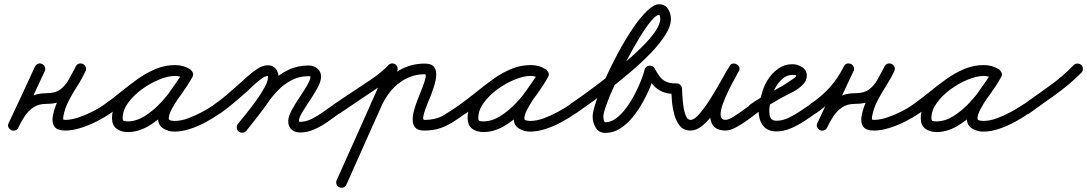

<svg xmlns="http://www.w3.org/2000/svg" viewBox="-20 -587 5096 900"><path d="M177 -287Q187 -283 190.5 -273Q194 -263 190 -254Q159 -188 128 -121.5Q97 -55 66 11Q61 22 51 24Q41 26 33 22Q24 18 19.5 9Q15 0 21 -11Q39 -48 62 -79.5Q85 -111 117.5 -130.5Q150 -150 196 -150Q239 -150 262.5 -167.5Q286 -185 302 -213.5Q318 -242 336 -276Q342 -287 351.5 -289Q361 -291 369 -287Q377 -283 381.5 -274Q386 -265 381 -254Q365 -219 343 -185Q321 -151 302.5 -115.5Q284 -80 277 -42Q276 -33 276 -29Q276 -25 286 -25Q314 -25 348 -36.5Q382 -48 414.5 -64.5Q447 -81 469 -97Q469 -97 469 -97Q469 -97 469 -97Q478 -103 488 -101.5Q498 -100 504 -92Q510 -83 508.5 -73Q507 -63 499 -57Q471 -37 434.5 -18.5Q398 0 359 12.5Q320 25 286 25Q249 25 236 7.5Q223 -10 227 -38.5Q231 -67 245 -101.5Q259 -136 277.5 -170Q296 -204 312 -231.5Q328 -259 335 -275Q340 -286 350 -288Q360 -290 368 -285Q377 -281 381.5 -272Q386 -263 380 -253Q357 -210 335.5 -175.5Q314 -141 282 -120.5Q250 -100 196 -100Q161 -100 137 -84Q113 -68 96 -42.5Q79 -17 66 11Q60 22 50.5 24.5Q41 27 32 23Q24 18 19.5 9.5Q15 1 21 -11Q52 -77 83 -143Q114 -209 144 -275Q149 -284 158.5 -288Q168 -292 177 -287Z M463 -63Q458 -71 459.5 -81.5Q461 -92 470 -98Q507 -124 545.5 -155.5Q584 -187 624.5 -216Q665 -245 709 -263.5Q753 -282 802 -282Q820 -282 838 -277Q856 -272 872 -261Q881 -254 882 -244.5Q883 -235 878 -227Q873 -220 864 -216.5Q855 -213 844 -219Q824 -231 800 -231Q768 -231 726 -214Q684 -197 645 -168.5Q606 -140 580.5 -105Q555 -70 555 -34Q555 -22 561 -20Q567 -18 579 -18Q618 -18 657 -42Q696 -66 731 -103Q766 -140 793.5 -179.5Q821 -219 838 -250Q844 -261 854 -262.5Q864 -264 872 -260Q880 -255 884 -246Q888 -237 882 -226Q872 -208 854 -182Q836 -156 817 -128Q798 -100 784.5 -74.5Q771 -49 771 -32Q771 -24 781.5 -22Q792 -20 797 -20Q828 -20 862 -32.5Q896 -45 928 -62.5Q960 -80 985 -97Q985 -97 985 -97Q985 -97 985 -97Q993 -103 1003.5 -101.5Q1014 -100 1019 -91Q1025 -83 1023.5 -72.5Q1022 -62 1013 -57Q984 -36 947.5 -16Q911 4 872 17Q833 30 797 30Q769 30 745 15Q721 0 721 -32Q721 -58 734 -86.5Q747 -115 766.5 -143.5Q786 -172 805.5 -199Q825 -226 838 -250Q844 -261 854 -262.5Q864 -264 872 -260Q880 -255 884 -246Q888 -237 882 -226Q861 -188 829 -143.5Q797 -99 757 -59Q717 -19 671.5 6.5Q626 32 579 32Q547 32 526 16Q505 0 505 -34Q505 -71 524.5 -107Q544 -143 576 -174.5Q608 -206 647 -230Q686 -254 726 -267.5Q766 -281 800 -281Q838 -281 870 -263Q880 -257 880.5 -247Q881 -237 876 -229Q871 -221 861.5 -217.5Q852 -214 842 -221Q834 -227 823 -229.5Q812 -232 802 -232Q759 -232 719 -213.5Q679 -195 641 -167Q603 -139 567.5 -109.5Q532 -80 498 -56Q490 -51 479.5 -52.5Q469 -54 463 -63Z M978 -63Q973 -71 974.5 -81.5Q976 -92 985 -98Q1017 -120 1046.5 -145.5Q1076 -171 1105 -197Q1121 -211 1143 -231Q1165 -251 1189 -266Q1213 -281 1236 -281Q1260 -281 1273 -264Q1286 -247 1286 -224Q1286 -198 1269 -164Q1252 -130 1227 -94.5Q1202 -59 1176.5 -27.5Q1151 4 1135 25Q1135 25 1135 25Q1135 25 1135 25Q1128 34 1118 35Q1108 36 1100 30Q1091 23 1090 13Q1089 3 1095 -5Q1108 -22 1131.5 -51Q1155 -80 1179 -113Q1203 -146 1219.5 -176Q1236 -206 1236 -224Q1236 -231 1236 -231Q1223 -231 1203.5 -216.5Q1184 -202 1165.5 -184.5Q1147 -167 1139 -159Q1108 -132 1077.5 -106Q1047 -80 1013 -56Q1005 -51 994.5 -52.5Q984 -54 978 -63ZM1135 26Q1128 34 1118 35Q1108 36 1099 30Q1091 23 1090 13Q1089 3 1095 -6Q1120 -36 1144.5 -67Q1169 -98 1191 -130Q1219 -171 1254 -205Q1289 -239 1332 -259.5Q1375 -280 1427 -280Q1450 -280 1467.5 -266Q1485 -252 1485 -227Q1485 -207 1469.5 -177.5Q1454 -148 1433 -117Q1412 -86 1396.5 -60Q1381 -34 1381 -19Q1381 -16 1386 -16Q1414 -16 1442 -30Q1470 -44 1496 -63Q1522 -82 1545 -97Q1545 -97 1545 -97Q1545 -97 1545 -97Q1553 -103 1563 -101.5Q1573 -100 1579 -91Q1585 -83 1583.5 -73Q1582 -63 1573 -57Q1546 -37 1516 -16Q1486 5 1453.5 19.5Q1421 34 1386 34Q1362 34 1346.5 20Q1331 6 1331 -19Q1331 -40 1346.5 -69Q1362 -98 1383 -129Q1404 -160 1419.5 -186.5Q1435 -213 1435 -227Q1435 -229 1432 -229.5Q1429 -230 1427 -230Q1384 -230 1348.5 -212Q1313 -194 1284 -164.5Q1255 -135 1233 -102Q1210 -69 1185 -37.5Q1160 -6 1135 26Q1135 26 1135 26Q1135 26 1135 26Z M1538 -63Q1533 -71 1534.5 -81.5Q1536 -92 1545 -98Q1586 -126 1628.5 -154Q1671 -182 1713 -210Q1737 -226 1759 -243.5Q1781 -261 1801 -282Q1808 -289 1818.5 -289.5Q1829 -290 1836 -283Q1844 -275 1844 -265Q1844 -255 1837 -247Q1815 -225 1791 -205.5Q1767 -186 1741 -169Q1699 -140 1657 -112.5Q1615 -85 1573 -56Q1565 -51 1554.5 -52.5Q1544 -54 1538 -63ZM1796 -275Q1800 -284 1810 -288Q1820 -292 1829 -287Q1839 -283 1842.5 -273.5Q1846 -264 1842 -254Q1782 -121 1722.5 12Q1663 145 1604 278Q1604 278 1604 278Q1604 278 1604 278Q1600 288 1590 291.5Q1580 295 1571 291Q1561 287 1557.5 277Q1554 267 1558 258Q1618 125 1677.5 -8.5Q1737 -142 1796 -275Q1796 -275 1796 -275Q1796 -275 1796 -275ZM1726 -54Q1716 -57 1712 -66.5Q1708 -76 1712 -86Q1730 -133 1760 -175.5Q1790 -218 1833 -246Q1896 -289 1971 -289Q2004 -289 2015.5 -272Q2027 -255 2024.5 -229.5Q2022 -204 2013 -178Q2004 -152 1998 -135Q1994 -127 1987 -109.5Q1980 -92 1973 -72.5Q1966 -53 1964 -39Q1962 -25 1969 -25Q2023 -25 2059 -46.5Q2095 -68 2137 -97Q2137 -97 2137 -97Q2137 -97 2137 -97Q2145 -103 2155 -101.5Q2165 -100 2171 -91Q2177 -83 2175.5 -73Q2174 -63 2165 -57Q2133 -34 2104 -15.5Q2075 3 2043 14Q2011 25 1969 25Q1939 25 1927 11.5Q1915 -2 1914.5 -24Q1914 -46 1921 -70.5Q1928 -95 1936.5 -117Q1945 -139 1951 -154Q1953 -159 1958.5 -172.5Q1964 -186 1969 -201.5Q1974 -217 1975.5 -228Q1977 -239 1971 -239Q1911 -239 1861 -205Q1825 -181 1799.5 -144.5Q1774 -108 1758 -68Q1755 -58 1745.5 -54Q1736 -50 1726 -54Z M2130 -63Q2125 -71 2126.5 -81.5Q2128 -92 2137 -98Q2174 -124 2212.5 -155.5Q2251 -187 2291.5 -216Q2332 -245 2376 -263.5Q2420 -282 2469 -282Q2487 -282 2505 -277Q2523 -272 2539 -261Q2548 -254 2549 -244.5Q2550 -235 2545 -227Q2540 -220 2531 -216.5Q2522 -213 2511 -219Q2491 -231 2467 -231Q2435 -231 2393 -214Q2351 -197 2312 -168.5Q2273 -140 2247.5 -105Q2222 -70 2222 -34Q2222 -22 2228 -20Q2234 -18 2246 -18Q2285 -18 2324 -42Q2363 -66 2398 -103Q2433 -140 2460.5 -179.5Q2488 -219 2505 -250Q2511 -261 2521 -262.5Q2531 -264 2539 -260Q2547 -255 2551 -246Q2555 -237 2549 -226Q2539 -208 2521 -182Q2503 -156 2484 -128Q2465 -100 2451.5 -74.5Q2438 -49 2438 -32Q2438 -24 2448.5 -22Q2459 -20 2464 -20Q2495 -20 2529 -32.5Q2563 -45 2595 -62.5Q2627 -80 2652 -97Q2652 -97 2652 -97Q2652 -97 2652 -97Q2660 -103 2670.5 -101.5Q2681 -100 2686 -91Q2692 -83 2690.5 -72.5Q2689 -62 2680 -57Q2651 -36 2614.5 -16Q2578 4 2539 17Q2500 30 2464 30Q2436 30 2412 15Q2388 0 2388 -32Q2388 -58 2401 -86.5Q2414 -115 2433.5 -143.5Q2453 -172 2472.5 -199Q2492 -226 2505 -250Q2511 -261 2521 -262.5Q2531 -264 2539 -260Q2547 -255 2551 -246Q2555 -237 2549 -226Q2528 -188 2496 -143.5Q2464 -99 2424 -59Q2384 -19 2338.5 6.5Q2293 32 2246 32Q2214 32 2193 16Q2172 0 2172 -34Q2172 -71 2191.5 -107Q2211 -143 2243 -174.5Q2275 -206 2314 -230Q2353 -254 2393 -267.5Q2433 -281 2467 -281Q2505 -281 2537 -263Q2547 -257 2547.5 -247Q2548 -237 2543 -229Q2538 -221 2528.5 -217.5Q2519 -214 2509 -221Q2501 -227 2490 -229.5Q2479 -232 2469 -232Q2426 -232 2386 -213.5Q2346 -195 2308 -167Q2270 -139 2234.5 -109.5Q2199 -80 2165 -56Q2157 -51 2146.5 -52.5Q2136 -54 2130 -63Z M2645 -63Q2640 -71 2641.5 -81.5Q2643 -92 2652 -98Q2674 -113 2713 -141Q2752 -169 2800 -205.5Q2848 -242 2896 -282.5Q2944 -323 2985 -363Q3026 -403 3050.5 -438Q3075 -473 3075 -499Q3075 -501 3074 -509Q3073 -517 3069 -517Q3055 -517 3030.5 -487Q3006 -457 2976.5 -408.5Q2947 -360 2917.5 -303.5Q2888 -247 2863 -193Q2838 -139 2823 -97.5Q2808 -56 2808 -40Q2808 -36 2810 -25Q2812 -14 2818 -14Q2844 -14 2869 -33Q2894 -52 2916 -82Q2938 -112 2955.5 -145.5Q2973 -179 2985 -210Q2997 -241 3002 -261Q3005 -276 3023 -279Q3040 -281 3048 -267Q3061 -244 3073 -228Q3085 -212 3102.5 -204Q3120 -196 3152 -196Q3162 -196 3169.5 -188.5Q3177 -181 3177 -171Q3177 -161 3169.5 -153.5Q3162 -146 3152 -146Q3111 -146 3085 -157Q3059 -168 3040.5 -189.5Q3022 -211 3004 -243Q3000 -250 3007.5 -254.5Q3015 -259 3025 -261Q3035 -262 3043.5 -259.5Q3052 -257 3050 -249Q3044 -221 3029.5 -184Q3015 -147 2993.5 -108.5Q2972 -70 2945 -37Q2918 -4 2886 16Q2854 36 2818 36Q2787 36 2772.5 11.5Q2758 -13 2758 -40Q2758 -63 2774 -110.5Q2790 -158 2817 -217.5Q2844 -277 2877 -338.5Q2910 -400 2945 -452Q2980 -504 3012.5 -535.5Q3045 -567 3069 -567Q3097 -567 3111 -545.5Q3125 -524 3125 -499Q3125 -465 3100 -425Q3075 -385 3033.5 -341.5Q2992 -298 2942.5 -255.5Q2893 -213 2843 -174.5Q2793 -136 2750 -105.5Q2707 -75 2680 -56Q2672 -51 2661.5 -52.5Q2651 -54 2645 -63Z M3127 -171Q3127 -181 3134.5 -188.5Q3142 -196 3152 -196Q3162 -196 3169.5 -188.5Q3177 -181 3177 -171Q3177 -162 3178.5 -138.5Q3180 -115 3183.5 -89Q3187 -63 3195 -44Q3203 -25 3217 -25Q3232 -25 3251.5 -45.5Q3271 -66 3292.5 -97.5Q3314 -129 3334.5 -164Q3355 -199 3372 -229.5Q3389 -260 3400 -277Q3406 -288 3416 -289Q3426 -290 3434 -285Q3442 -280 3445.5 -271Q3449 -262 3442 -251Q3439 -245 3425.5 -221Q3412 -197 3396 -164.5Q3380 -132 3368.5 -100.5Q3357 -69 3358 -47.5Q3359 -26 3380 -25Q3380 -25 3380 -25Q3379 -25 3379 -25Q3394 -25 3417.5 -39.5Q3441 -54 3464 -71Q3487 -88 3500 -97Q3500 -97 3500 -97Q3500 -97 3500 -97Q3508 -103 3518.5 -101.5Q3529 -100 3534 -91Q3540 -83 3538.5 -72.5Q3537 -62 3528 -57Q3510 -43 3484 -24Q3458 -5 3430 10Q3402 25 3379 25Q3379 25 3378 25Q3378 25 3378 25Q3340 23 3324.5 4Q3309 -15 3309 -44.5Q3309 -74 3320 -108.5Q3331 -143 3346.5 -176.5Q3362 -210 3376.5 -236.5Q3391 -263 3400 -277Q3406 -287 3416 -288.5Q3426 -290 3434 -285Q3442 -280 3445.5 -270.5Q3449 -261 3442 -251Q3428 -228 3409 -193.5Q3390 -159 3368 -121Q3346 -83 3321 -50Q3296 -17 3270 4Q3244 25 3217 25Q3185 25 3167 3Q3149 -19 3140.5 -51Q3132 -83 3129.5 -116Q3127 -149 3127 -171Q3127 -171 3127 -171Q3127 -171 3127 -171Z M3491 -63Q3486 -71 3487.5 -81.5Q3489 -92 3498 -98Q3545 -131 3597 -157Q3649 -183 3696 -216Q3699 -218 3705.5 -223Q3712 -228 3712 -232Q3712 -236 3695 -236Q3670 -236 3649.5 -219Q3629 -202 3616 -178Q3603 -154 3598 -133Q3598 -133 3598 -132Q3598 -131 3598 -131Q3593 -114 3589.5 -98.5Q3586 -83 3586 -66Q3586 -47 3592.5 -34Q3599 -21 3620 -21Q3647 -21 3675 -34Q3703 -47 3729.5 -65Q3756 -83 3777 -97Q3785 -103 3795.5 -101.5Q3806 -100 3811 -91Q3817 -83 3815.5 -72.5Q3814 -62 3805 -57Q3779 -38 3749 -18.5Q3719 1 3686 15Q3653 29 3620 29Q3577 29 3556.5 1.5Q3536 -26 3536 -66Q3536 -87 3540 -106Q3544 -125 3550 -145Q3550 -145 3550 -144Q3550 -143 3550 -143Q3557 -177 3577 -210Q3597 -243 3627 -264.5Q3657 -286 3695 -286Q3718 -286 3740 -272Q3762 -258 3762 -232Q3762 -210 3744 -191Q3724 -170 3695.5 -155.5Q3667 -141 3642 -128Q3612 -111 3583 -93.5Q3554 -76 3526 -56Q3518 -51 3507.5 -52.5Q3497 -54 3491 -63Z M3770 -63Q3765 -71 3766.5 -81.5Q3768 -92 3777 -98Q3831 -135 3868 -175.5Q3905 -216 3936 -276Q3941 -287 3951 -289Q3961 -291 3969 -287Q3977 -283 3981.5 -274Q3986 -265 3981 -254Q3950 -188 3919 -122Q3888 -56 3857 11Q3852 22 3842 24Q3832 26 3824 22Q3815 18 3810.5 9Q3806 0 3812 -11Q3830 -48 3853 -79.5Q3876 -111 3908.5 -130.5Q3941 -150 3987 -150Q4030 -150 4053.5 -167.5Q4077 -185 4093 -213.5Q4109 -242 4127 -276Q4133 -287 4142.5 -289Q4152 -291 4160 -287Q4168 -283 4172.5 -274Q4177 -265 4172 -254Q4156 -219 4134 -185Q4112 -151 4093.5 -115.5Q4075 -80 4068 -42Q4067 -33 4067 -29Q4067 -25 4077 -25Q4105 -25 4139 -36.5Q4173 -48 4205.5 -64.5Q4238 -81 4260 -97Q4260 -97 4260 -97Q4260 -97 4260 -97Q4269 -103 4279 -101.5Q4289 -100 4295 -92Q4301 -83 4299.5 -73Q4298 -63 4290 -57Q4262 -37 4225.5 -18.5Q4189 0 4150 12.5Q4111 25 4077 25Q4040 25 4027 7.5Q4014 -10 4018 -38.5Q4022 -67 4036 -101.5Q4050 -136 4068.5 -170Q4087 -204 4103 -231.5Q4119 -259 4126 -275Q4131 -286 4141 -288Q4151 -290 4159 -285Q4168 -281 4172.5 -272Q4177 -263 4171 -253Q4148 -210 4126.5 -175.5Q4105 -141 4073 -120.5Q4041 -100 3987 -100Q3952 -100 3928 -84Q3904 -68 3887 -42.5Q3870 -17 3857 11Q3851 22 3841.5 24.5Q3832 27 3823 23Q3815 18 3810.5 9.5Q3806 1 3812 -11Q3843 -77 3873.5 -143Q3904 -209 3935 -275Q3941 -286 3950.5 -288Q3960 -290 3969 -286Q3977 -282 3981.5 -273Q3986 -264 3980 -253Q3947 -188 3906 -143Q3865 -98 3805 -56Q3797 -51 3786.5 -52.5Q3776 -54 3770 -63Z M4254 -63Q4249 -71 4250.5 -81.5Q4252 -92 4261 -98Q4298 -124 4336.5 -155.5Q4375 -187 4415.5 -216Q4456 -245 4500 -263.5Q4544 -282 4593 -282Q4611 -282 4629 -277Q4647 -272 4663 -261Q4672 -254 4673 -244.5Q4674 -235 4669 -227Q4664 -220 4655 -216.5Q4646 -213 4635 -219Q4615 -231 4591 -231Q4559 -231 4517 -214Q4475 -197 4436 -168.5Q4397 -140 4371.5 -105Q4346 -70 4346 -34Q4346 -22 4352 -20Q4358 -18 4370 -18Q4409 -18 4448 -42Q4487 -66 4522 -103Q4557 -140 4584.5 -179.5Q4612 -219 4629 -250Q4635 -261 4645 -262.5Q4655 -264 4663 -260Q4671 -255 4675 -246Q4679 -237 4673 -226Q4663 -208 4645 -182Q4627 -156 4608 -128Q4589 -100 4575.5 -74.5Q4562 -49 4562 -32Q4562 -24 4572.5 -22Q4583 -20 4588 -20Q4619 -20 4653 -32.5Q4687 -45 4719 -62.5Q4751 -80 4776 -97Q4776 -97 4776 -97Q4776 -97 4776 -97Q4784 -103 4794.5 -101.5Q4805 -100 4810 -91Q4816 -83 4814.5 -72.5Q4813 -62 4804 -57Q4775 -36 4738.5 -16Q4702 4 4663 17Q4624 30 4588 30Q4560 30 4536 15Q4512 0 4512 -32Q4512 -58 4525 -86.5Q4538 -115 4557.5 -143.5Q4577 -172 4596.5 -199Q4616 -226 4629 -250Q4635 -261 4645 -262.5Q4655 -264 4663 -260Q4671 -255 4675 -246Q4679 -237 4673 -226Q4652 -188 4620 -143.5Q4588 -99 4548 -59Q4508 -19 4462.5 6.5Q4417 32 4370 32Q4338 32 4317 16Q4296 0 4296 -34Q4296 -71 4315.5 -107Q4335 -143 4367 -174.5Q4399 -206 4438 -230Q4477 -254 4517 -267.5Q4557 -281 4591 -281Q4629 -281 4661 -263Q4671 -257 4671.5 -247Q4672 -237 4667 -229Q4662 -221 4652.5 -217.5Q4643 -214 4633 -221Q4625 -227 4614 -229.5Q4603 -232 4593 -232Q4550 -232 4510 -213.5Q4470 -195 4432 -167Q4394 -139 4358.5 -109.5Q4323 -80 4289 -56Q4281 -51 4270.5 -52.5Q4260 -54 4254 -63Z M4770 -61Q4764 -70 4765.5 -80Q4767 -90 4776 -96Q4836 -139 4898.5 -183.5Q4961 -228 5013 -282Q5013 -282 5013 -282Q5013 -282 5013 -282Q5020 -289 5030.5 -289Q5041 -289 5049 -282Q5056 -275 5056 -264.5Q5056 -254 5049 -246Q4995 -192 4931 -146Q4867 -100 4804 -55Q4796 -49 4786 -51Q4776 -53 4770 -61Z"/></svg>

Font: FRB American Cursive Semibold
Style: Italic
Weight: 600
Italic angle: -25°
Version: Version 2.0;Modular Font Editor K font №1